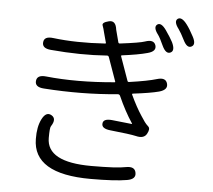

<svg xmlns="http://www.w3.org/2000/svg" viewBox="-58 -895 1116 1007"><g transform="rotate(5 500.0 -391.0)"><path d="M455 49Q152 49 151 -135Q150 -199 171 -240Q193 -283 222 -266Q251 -249 224 -208Q218 -200 218 -146Q218 -19 453 -19Q588 -19 634 -29Q681 -38 687 -4Q694 30 646 38Q582 49 455 49ZM730 -213Q715 -185 672 -196Q642 -203 536 -214Q489 -219 492 -246Q494 -273 542 -268L644 -257Q649 -256 646 -260Q606 -320 571 -399Q567 -407 558 -406Q371 -388 170 -402Q122 -405 125 -438Q128 -471 176 -466Q338 -449 536 -467Q541 -467 539 -472L495 -596Q492 -604 484 -603Q346 -593 189 -607Q141 -611 145 -644Q148 -676 196 -670Q318 -655 469 -665Q474 -665 473 -670L472 -673Q465 -697 459 -721Q454 -743 448 -758.5Q442 -774 479 -783Q515 -792 521 -742Q522 -737 538 -677Q540 -671 547 -672Q652 -685 677 -694Q723 -710 733 -678Q742 -647 695 -635Q648 -622 562 -611Q557 -610 559 -605L603 -481Q605 -474 612 -475Q710 -489 756 -503Q802 -517 811 -484Q820 -452 774 -439Q729 -427 637 -416Q632 -415 634 -410Q664 -346 692 -304Q705 -284 712.5 -273.5Q720 -263 732.5 -251.5Q745 -240 730 -213ZM815 -648Q791 -637 771 -680Q753 -720 742 -735Q713 -773 733 -788Q753 -802 781 -762Q806 -726 818 -703Q839 -659 815 -648ZM922 -689Q899 -677 878 -720Q860 -756 847 -774Q818 -812 837 -827Q857 -841 886 -803Q903 -781 923 -743Q946 -701 922 -689Z"/></g></svg>

Font: Resource Han Rounded JP Normal
Style: Regular
Weight: 350
Designer: Cyano Hao (round all glyphs); Ryoko NISHIZUKA 西塚涼子 (kana, bopomofo & ideographs); Paul D. Hunt (Latin, Greek & Cyrillic)
Foundry: Cyano Hao
Version: 0.990